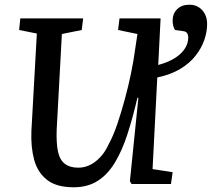

<svg xmlns="http://www.w3.org/2000/svg" viewBox="-20 -779 897 813"><path d="M292 14Q219 14 179 -17.5Q139 -49 124.5 -103Q110 -157 113 -225L136 -637L61 -652L66 -701H332L326 -652L242 -635L220 -230Q218 -173 225.5 -137.5Q233 -102 254.5 -85.5Q276 -69 311 -69Q331 -69 349 -75.5Q367 -82 383.5 -94.5Q400 -107 414 -124.5Q428 -142 439 -166Q460 -204 477 -254.5Q494 -305 509 -360.5Q524 -416 535 -469.5Q546 -523 552 -569L562 -635L480 -652L486 -701H660L650 -504Q677 -511 700 -522Q723 -533 740.5 -548Q758 -563 767.5 -581.5Q777 -600 777 -620Q777 -632 772 -639Q767 -646 756 -647L721 -652Q716 -660 713.5 -670.5Q711 -681 711 -692Q711 -721 730 -740Q749 -759 782 -759Q805 -759 821.5 -748.5Q838 -738 847.5 -720Q857 -702 857 -677Q857 -644 845 -609.5Q833 -575 808 -543Q783 -511 743 -487Q703 -463 646 -451L626 -63L711 -50L704 0H537L530 -12L566 -365H562Q542 -280 519.5 -210.5Q497 -141 466.5 -90.5Q436 -40 393.5 -13Q351 14 292 14Z"/></svg>

Font: Literata Medium
Style: Italic
Weight: 500
Italic angle: -2°
Designer: Latin by Veronika Burian and Jose Scaglione. Greek by Irene Vlachou. Cyrillic by Vera Evstafieva
Foundry: TypeTogether
Version: Version 3.103;gftools[0.9.29]